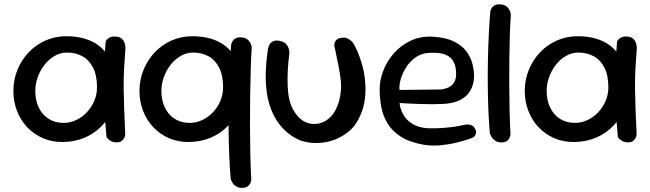

<svg xmlns="http://www.w3.org/2000/svg" viewBox="-20 -670 3058 903"><path d="M275.2 -2.1Q224 -1.8 181.5 -20.2Q139 -38.8 107.8 -71.8Q76.6 -104.9 59.8 -148.8Q42.9 -192.6 42.9 -242.6Q43.2 -296 62.5 -342.7Q81.8 -389.4 115.4 -424.4Q149 -459.5 193.7 -479.4Q238.4 -499.2 289.6 -499.6Q362.5 -500 415.6 -473.5Q468.6 -447 497.2 -391.5Q525.9 -336 525.9 -250Q525.9 -200 508.3 -155.5Q490.8 -111 457.8 -76.8Q424.9 -42.6 378.7 -22.8Q332.5 -2.9 275.2 -2.1ZM279.1 -92Q309.9 -92 338.3 -105.4Q366.8 -118.9 388.6 -142.1Q410.4 -165.2 423.3 -195.4Q436.2 -225.5 436.2 -258.9Q436.2 -315.2 417.8 -351.5Q399.4 -387.8 367.9 -405.2Q336.4 -422.8 295 -422.8Q264.6 -422.8 237.3 -407.2Q210 -391.6 189.6 -365.6Q169.2 -339.5 157.6 -307.4Q146 -275.4 146 -242Q146 -198.6 162.3 -164.4Q178.6 -130.2 208.7 -111.1Q238.8 -92 279.1 -92ZM528.5 -0.6Q512 -0.6 501.4 -6.8Q490.9 -13 485.9 -18.9Q481 -24.8 481 -24.8Q474 -97.8 470.2 -170.3Q466.4 -242.9 468.2 -318.9Q470.1 -395 477.1 -475.6Q477.1 -475.6 481.1 -481.6Q485.1 -487.6 495.6 -493.4Q506 -499.2 524.5 -498.1Q542.2 -497 551.8 -488.8Q561.4 -480.6 565.1 -470.2Q568.8 -459.8 569.4 -452.1Q570.1 -444.5 570.1 -444.5Q566.1 -393.5 563.6 -346.8Q561.1 -300.1 561.6 -252.5Q562.1 -204.9 564.1 -152.7Q566.1 -100.5 569.1 -39.1Q569.1 -39.1 568.2 -33.3Q567.4 -27.5 563.7 -20.1Q560 -12.6 551.7 -6.6Q543.4 -0.6 528.5 -0.6Z M868.2 -2.1Q817 -1.8 774.5 -20.2Q732 -38.8 700.8 -71.8Q669.6 -104.9 652.8 -148.8Q635.9 -192.6 635.9 -242.6Q636.2 -296 655.5 -342.7Q674.8 -389.4 708.4 -424.4Q742 -459.5 786.7 -479.4Q831.4 -499.2 882.6 -499.6Q955.5 -500 1008.6 -473.5Q1061.6 -447 1090.2 -391.5Q1118.9 -336 1118.9 -250Q1118.9 -200 1101.3 -155.5Q1083.8 -111 1050.8 -76.8Q1017.9 -42.6 971.7 -22.8Q925.5 -2.9 868.2 -2.1ZM872.1 -92Q902.9 -92 931.3 -105.4Q959.8 -118.9 981.6 -142.1Q1003.4 -165.2 1016.3 -195.4Q1029.2 -225.5 1029.2 -258.9Q1029.2 -315.2 1010.8 -351.5Q992.4 -387.8 960.9 -405.2Q929.4 -422.8 888 -422.8Q857.6 -422.8 830.3 -407.2Q803 -391.6 782.6 -365.6Q762.2 -339.5 750.6 -307.4Q739 -275.4 739 -242Q739 -198.6 755.3 -164.4Q771.6 -130.2 801.7 -111.1Q831.8 -92 872.1 -92ZM1119.6 213.5Q1102.9 213.9 1092.1 207.6Q1081.2 201.4 1075.6 192.7Q1069.9 184 1067.4 177.6Q1065 171.1 1065 171.1Q1061 128.1 1058.3 65.9Q1055.6 3.6 1055.1 -67.2Q1054.6 -138.1 1055.6 -210.2Q1056.6 -282.2 1059.9 -347Q1063.2 -411.8 1067.2 -460.1Q1067.2 -460.1 1068.7 -465.8Q1070.1 -471.4 1074.9 -478.2Q1079.8 -485.1 1089.1 -490.2Q1098.5 -495.2 1115.4 -494.1Q1132.4 -493 1142.1 -485.8Q1151.9 -478.5 1156.5 -469.6Q1161.1 -460.6 1162.6 -453.9Q1164 -447.2 1164 -447.2Q1161.1 -407.4 1159.3 -347.5Q1157.5 -287.6 1156.5 -217.9Q1155.5 -148.2 1155.8 -76.2Q1156.1 -4.1 1157.4 61.1Q1158.8 126.4 1161.8 175.4Q1161.8 175.4 1160.7 181.2Q1159.6 187 1155.8 194.2Q1151.9 201.5 1143.4 207.5Q1134.9 213.5 1119.6 213.5Z M1391 -10.1Q1365.9 -20.8 1342.2 -38.1Q1318.6 -55.5 1298.6 -79.8Q1278.5 -104.1 1263.2 -136.8Q1248 -169.5 1238.6 -212.1Q1228.6 -265.8 1229.7 -321.7Q1230.8 -377.6 1240.8 -442Q1240.8 -442 1242.5 -449Q1244.2 -456 1249.9 -464.1Q1255.6 -472.1 1267.4 -476.9Q1279.1 -481.8 1299.1 -477Q1316.2 -473 1325.1 -463.4Q1333.9 -453.8 1337 -444.1Q1340.1 -434.4 1340.6 -427.1Q1341 -419.8 1341 -419.8Q1330.1 -335.4 1332.9 -265.8Q1335.8 -196.1 1357.8 -156Q1372.8 -128.5 1391.4 -112.3Q1410 -96.1 1430.8 -90.6Q1451.6 -85 1472.2 -87.9Q1492.9 -90.8 1511.5 -101.6Q1540.6 -120 1557 -150.7Q1573.4 -181.4 1579.8 -217.8Q1586.2 -254.1 1583 -289.1Q1579.5 -321.8 1573 -355.2Q1566.5 -388.6 1560.6 -415.8Q1554.8 -443 1551.9 -457.2Q1551.9 -457.2 1552.2 -461.9Q1552.6 -466.6 1555.6 -473.2Q1558.5 -479.9 1566.1 -485.6Q1573.8 -491.2 1588.5 -492.6Q1604.1 -495 1615.8 -488.6Q1627.4 -482.1 1633.9 -475.5Q1640.4 -468.9 1640.4 -468.9Q1656.9 -441.5 1671.1 -402.8Q1685.4 -364.1 1693.4 -319.8Q1701.4 -265.8 1698.1 -223.2Q1694.8 -180.6 1682.2 -146.2Q1669.8 -111.8 1648.4 -80.6Q1627.9 -55.1 1599 -36.1Q1570.1 -17 1535.7 -7.1Q1501.2 2.8 1464.4 2.6Q1427.5 2.5 1391 -10.1Z M1971.2 10.4Q1905.2 -1.4 1864.7 -27.6Q1824.1 -53.8 1802.6 -89.6Q1781 -125.4 1773.4 -166.3Q1765.9 -207.2 1765.5 -247.2Q1765.1 -292.1 1782.7 -337.8Q1800.2 -383.4 1833.7 -420.9Q1867.1 -458.5 1914.4 -479.9Q1961.6 -501.2 2019.6 -497.2Q2078.6 -493.2 2115.8 -474.6Q2153 -455.9 2173.2 -428.8Q2193.5 -401.8 2201.4 -371.6Q2209.2 -341.5 2209.6 -314.6Q2209.4 -265.1 2183.6 -231.6Q2157.8 -198.1 2103.5 -185.9Q2087.5 -182.5 2063.4 -181.2Q2039.4 -179.9 2011.8 -179.9Q1984.2 -179.9 1957.4 -180.8Q1930.5 -181.6 1908.4 -182.8Q1886.4 -184 1872.8 -184.7Q1859.2 -185.4 1859.2 -185.4Q1862 -157.2 1876.9 -130.8Q1891.8 -104.4 1920.3 -87Q1948.9 -69.6 1992 -66.9Q2029.1 -65.8 2061.2 -68.1Q2093.4 -70.4 2117.6 -74.1Q2141.9 -77.8 2155.1 -80.9Q2168.4 -84.1 2168.4 -84.1Q2168.4 -84.1 2173.4 -84.4Q2178.5 -84.8 2186.4 -84Q2194.2 -83.2 2202 -78.6Q2209.8 -73.9 2214.8 -63.2Q2220.5 -53.1 2219.2 -45.6Q2217.9 -38 2214.1 -32.7Q2210.2 -27.4 2206.6 -24.9Q2202.9 -22.4 2202.9 -22.4Q2202.9 -22.4 2181.8 -14.9Q2160.6 -7.5 2126.2 0.9Q2091.8 9.4 2051.1 13.2Q2010.4 17.1 1971.2 10.4ZM1859 -247 2054.5 -249.2Q2054.5 -249.2 2061.8 -250.4Q2069 -251.5 2079.7 -254.9Q2090.4 -258.2 2100.9 -266.1Q2111.4 -274 2118.3 -287.4Q2125.2 -300.8 2125.2 -322Q2125.2 -356.8 2113.1 -379.9Q2101 -403.1 2073.1 -413.8Q2045.1 -424.4 1995.4 -421.1Q1960.4 -418.9 1933.8 -399.6Q1907.1 -380.2 1889.4 -352.2Q1871.8 -324.2 1864.1 -295.8Q1856.4 -267.2 1859 -247Z M2339 -0.2Q2322.4 -0.2 2311.7 -6.5Q2301.1 -12.8 2295.1 -21.3Q2289.1 -29.9 2286.5 -36.1Q2283.9 -42.4 2283.9 -42.4Q2279.9 -85.4 2277.4 -141.4Q2274.9 -197.5 2274.2 -260Q2273.5 -322.5 2274.7 -385.7Q2275.9 -448.9 2278.9 -507.9Q2281.9 -567 2285.9 -616Q2285.9 -616 2287.3 -621.3Q2288.8 -626.6 2293.6 -633.8Q2298.4 -641 2308.1 -645.8Q2317.8 -650.5 2333.8 -649.4Q2351 -648.2 2360.8 -641Q2370.5 -633.8 2375 -624.7Q2379.6 -615.7 2381.1 -608.9Q2382.6 -602.1 2382.6 -602.1Q2379.8 -562.9 2377.9 -508.9Q2376.1 -454.9 2375.4 -393.6Q2374.8 -332.2 2375.1 -269.1Q2375.4 -205.9 2376.7 -146.6Q2378 -87.4 2381 -38.4Q2381 -38.4 2379.9 -32.7Q2378.8 -26.9 2375.1 -19.3Q2371.3 -11.7 2362.7 -6Q2354.1 -0.2 2339 -0.2Z M2680.2 -2.1Q2629 -1.8 2586.5 -20.2Q2544 -38.8 2512.8 -71.8Q2481.6 -104.9 2464.8 -148.8Q2447.9 -192.6 2447.9 -242.6Q2448.2 -296 2467.5 -342.7Q2486.8 -389.4 2520.4 -424.4Q2554 -459.5 2598.7 -479.4Q2643.4 -499.2 2694.6 -499.6Q2767.5 -500 2820.6 -473.5Q2873.6 -447 2902.2 -391.5Q2930.9 -336 2930.9 -250Q2930.9 -200 2913.3 -155.5Q2895.8 -111 2862.8 -76.8Q2829.9 -42.6 2783.7 -22.8Q2737.5 -2.9 2680.2 -2.1ZM2684.1 -92Q2714.9 -92 2743.3 -105.4Q2771.8 -118.9 2793.6 -142.1Q2815.4 -165.2 2828.3 -195.4Q2841.2 -225.5 2841.2 -258.9Q2841.2 -315.2 2822.8 -351.5Q2804.4 -387.8 2772.9 -405.2Q2741.4 -422.8 2700 -422.8Q2669.6 -422.8 2642.3 -407.2Q2615 -391.6 2594.6 -365.6Q2574.2 -339.5 2562.6 -307.4Q2551 -275.4 2551 -242Q2551 -198.6 2567.3 -164.4Q2583.6 -130.2 2613.7 -111.1Q2643.8 -92 2684.1 -92ZM2933.5 -0.6Q2917 -0.6 2906.4 -6.8Q2895.9 -13 2890.9 -18.9Q2886 -24.8 2886 -24.8Q2879 -97.8 2875.2 -170.3Q2871.4 -242.9 2873.2 -318.9Q2875.1 -395 2882.1 -475.6Q2882.1 -475.6 2886.1 -481.6Q2890.1 -487.6 2900.6 -493.4Q2911 -499.2 2929.5 -498.1Q2947.2 -497 2956.8 -488.8Q2966.4 -480.6 2970.1 -470.2Q2973.8 -459.8 2974.4 -452.1Q2975.1 -444.5 2975.1 -444.5Q2971.1 -393.5 2968.6 -346.8Q2966.1 -300.1 2966.6 -252.5Q2967.1 -204.9 2969.1 -152.7Q2971.1 -100.5 2974.1 -39.1Q2974.1 -39.1 2973.2 -33.3Q2972.4 -27.5 2968.7 -20.1Q2965 -12.6 2956.7 -6.6Q2948.4 -0.6 2933.5 -0.6Z"/></svg>

Font: Sour Gummy Black
Style: Regular
Weight: 900
Version: Version 1.000